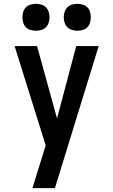

<svg xmlns="http://www.w3.org/2000/svg" viewBox="-20 -770 590 1000"><path d="M149 210Q161 171 173 132Q185 93 197 55L218 -13L56 -530H173L277 -153L377 -530H494L266 210ZM383 -610Q369 -610 355 -614Q341 -618 331 -628Q321 -638 316.5 -652Q312 -666 312 -680Q312 -694 316.5 -708Q321 -722 331 -732Q341 -742 355 -746Q369 -750 383 -750Q397 -750 411 -746Q425 -742 435 -732Q445 -722 449 -708Q453 -694 453 -680Q453 -666 449 -652Q445 -638 435 -628Q425 -618 411 -614Q397 -610 383 -610ZM167 -610Q153 -610 139 -614Q125 -618 115 -628Q105 -638 101 -652Q97 -666 97 -680Q97 -694 101 -708Q105 -722 115 -732Q125 -742 139 -746Q153 -750 167 -750Q181 -750 195 -746Q209 -742 219 -732Q229 -722 233.5 -708Q238 -694 238 -680Q238 -666 233.5 -652Q229 -638 219 -628Q209 -618 195 -614Q181 -610 167 -610Z"/></svg>

Font: Lode Term
Style: Bold
Weight: 700
Monospace: yes
Designer: Belleve Invis
Foundry: Belleve Invis
Version: Version 29.2.0